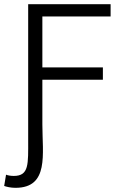

<svg xmlns="http://www.w3.org/2000/svg" viewBox="-45 -713 585 920"><path d="M-25 178C-14 182 6 187 29 187C191 187 158 25 158 -117V-331H448V-390H158V-634H485V-693H90V-44C90 73 95 130 21 130C5 130 -9 127 -16 124Z"/></svg>

Font: Repo Light
Style: Regular
Weight: 300
Designer: Stefan Peev
Foundry: Context Ltd
Version: Version 001.502